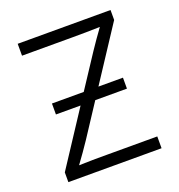

<svg xmlns="http://www.w3.org/2000/svg" viewBox="-131 -838 885 948"><g transform="rotate(-20 311.0 -364.0)"><path d="M67.4 0H557.1V-62H290C241.7 -62 193.8 -62 145.5 -60.1C170.9 -94.7 195.8 -129.9 219.2 -165L330.6 -335H497.1V-392.6H368.2L553.7 -675.3V-727.5H65.9V-665H328.1C377 -665 426.8 -665.5 475.6 -667C451.2 -633.3 426.8 -599.1 404.3 -564.9L291 -392.6H124V-335H253.4L67.4 -51.3Z"/></g></svg>

Font: Raveo Light
Style: Regular
Weight: 300
Designer: Jakub Foglar, Rasmus Andersson (Inter)
Foundry: Jakubfoglar.com
Version: Version 1.100;Glyphs 3.2.3 (3260)